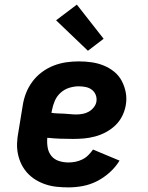

<svg xmlns="http://www.w3.org/2000/svg" viewBox="-20 -804 640 832"><path d="M277 8Q252 8 227 5.5Q202 3 179 -4.5Q156 -12 136 -24Q116 -36 100 -53Q84 -70 73.5 -91Q63 -112 58 -135.5Q53 -159 54 -184Q55 -209 60 -234L78 -344Q82 -372 92 -398.5Q102 -425 119.5 -449Q137 -473 161 -491Q185 -509 212 -519.5Q239 -530 266.5 -534Q294 -538 322 -538Q350 -538 377.5 -534Q405 -530 429.5 -520Q454 -510 474.5 -493.5Q495 -477 507.5 -453.5Q520 -430 525 -403Q530 -376 525 -348Q521 -324 509.5 -301Q498 -278 479.5 -260.5Q461 -243 438.5 -231Q416 -219 391.5 -212.5Q367 -206 343.5 -204Q320 -202 296 -202Q268 -202 240.5 -203Q213 -204 185 -207Q183 -186 186.5 -165Q190 -144 202.5 -128.5Q215 -113 235 -106.5Q255 -100 277 -100Q292 -100 307 -103Q322 -106 336.5 -113Q351 -120 362.5 -131.5Q374 -143 383 -156L498 -108Q481 -80 455.5 -57Q430 -34 400.5 -19Q371 -4 339.5 2Q308 8 277 8ZM310 -308Q324 -308 338 -310.5Q352 -313 364.5 -320Q377 -327 386.5 -339Q396 -351 398 -365Q400 -380 394.5 -393.5Q389 -407 377.5 -415.5Q366 -424 351 -427Q336 -430 321 -430Q301 -430 280 -423.5Q259 -417 242.5 -402Q226 -387 217.5 -367Q209 -347 205 -326L203 -315Q216 -313 229.5 -312.5Q243 -312 256.5 -311.5Q270 -311 283.5 -309.5Q297 -308 310 -308ZM361 -584 223 -716 313 -784 429 -636Z"/></svg>

Font: Iosevka Curly Slab XBdEx
Style: Italic
Weight: 800
Width: 7
Italic angle: -9°
Monospace: yes
Designer: Belleve Invis
Foundry: Belleve Invis
Version: Version 11.1.0; ttfautohint (v1.8.3)